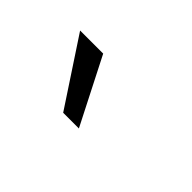

<svg xmlns="http://www.w3.org/2000/svg" viewBox="-26 -929 553 553"><g transform="rotate(45 250.0 -653.0)"><path d="M218 -552 85 -754H179L282 -552Z"/></g></svg>

Font: Nunito Sans 12pt Medium
Style: Regular
Weight: 500
Designer: Vernon Adams
Foundry: Vernon Adams
Version: Version 3.101;gftools[0.9.27]